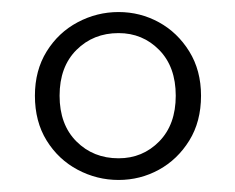

<svg xmlns="http://www.w3.org/2000/svg" viewBox="-20 -773 391 319"><path d="M177 -510Q217 -510 244.5 -538Q272 -566 272 -614Q272 -662 244.5 -690Q217 -718 177 -718Q135 -718 107 -690Q79 -662 79 -614Q79 -566 107 -538Q135 -510 177 -510ZM177 -474Q141 -474 109 -491Q77 -508 57.5 -539.5Q38 -571 38 -614Q38 -656 57.5 -687.5Q77 -719 109 -736Q141 -753 177 -753Q213 -753 244 -736Q275 -719 294.5 -687.5Q314 -656 314 -614Q314 -571 294.5 -539.5Q275 -508 244 -491Q213 -474 177 -474Z"/></svg>

Font: Early Summer Mincho SemiBold
Style: Regular
Weight: 600
Designer: GuiWonder
Version: Version 1.002